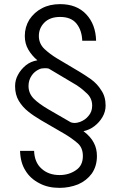

<svg xmlns="http://www.w3.org/2000/svg" viewBox="-20 -759 584 929"><path d="M350 -645Q324 -677 271 -677Q221 -677 194 -649Q168 -622 168 -585Q168 -548 195 -522Q222 -497 255 -477L366 -411Q388 -398 421 -375Q451 -353 470 -322Q491 -292 491 -248Q491 -219 476 -193Q461 -167 436 -148Q412 -130 383 -124V-125Q419 -98 434 -68Q449 -40 449 -4Q449 45 424 81Q399 115 358 133Q315 150 268 150Q212 150 171 128Q126 105 103 66Q79 29 77 -29H145Q147 27 181 57Q215 88 268 88Q314 88 348 64Q381 42 381 -4Q381 -43 357 -65Q327 -91 291 -112L179 -177Q143 -198 117 -219Q89 -241 71 -271Q53 -301 53 -342Q53 -372 67 -397Q80 -422 105 -443Q129 -462 160 -467V-468Q134 -490 117 -519Q100 -548 100 -585Q100 -628 122 -664Q146 -700 183 -719Q220 -739 271 -739Q351 -739 397 -690Q443 -641 445 -562H378Q376 -613 350 -645ZM396 -311Q368 -338 332 -358L216 -427Q210 -429 197 -429Q180 -429 170 -424Q146 -413 133 -393Q118 -371 118 -343Q118 -307 144 -281Q168 -257 214 -230L323 -167Q332 -164 342 -164Q352 -164 367 -169Q393 -179 408 -198Q426 -218 426 -248Q426 -286 396 -311Z"/></svg>

Font: Sinter Normal
Style: Regular
Weight: 350
Foundry: Adobe & rsms
Version: Version 1.000